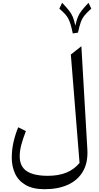

<svg xmlns="http://www.w3.org/2000/svg" viewBox="-20 -1084 712 1379"><path d="M540 -849.6 502.9 -843.8Q494.6 -882.8 487.1 -908.2Q479.5 -933.6 469.7 -951.7Q460 -969.7 444.8 -985.6Q429.7 -1001.5 406.2 -1022L426.3 -1064Q458 -1030.8 475.6 -1008.3Q493.2 -985.8 503.2 -961.9Q513.2 -938 521 -899.9Q529.3 -937.5 539.1 -961.4Q548.8 -985.4 566.4 -1007.8Q584 -1030.3 615.7 -1064L635.7 -1022Q605 -994.6 587.9 -973.9Q570.8 -953.1 560.5 -925.5Q550.3 -897.9 540 -849.6ZM564.5 -752 607.4 -10.7Q612.8 83 576.2 146.5Q539.6 210 469 242.4Q398.4 274.9 300.3 274.9Q215.3 274.9 163.3 244.1Q111.3 213.4 87.9 162.1Q64.5 110.8 64.5 49.8Q64.5 -8.3 76.9 -63Q89.4 -117.7 110.8 -169.9L166 -142.6Q144 -86.4 132.8 -43.2Q121.6 0 121.6 38.1Q121.6 111.8 172.1 145.3Q222.7 178.7 323.7 178.7Q399.4 178.7 455.6 156.2Q511.7 133.8 551.3 86.4L488.8 -692.4Z"/></svg>

Font: Pinar DS3-Regular
Style: Regular
Weight: 400
Designer: Amin Abedi
Version: Version 2.000